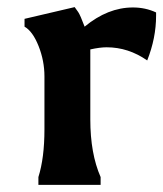

<svg xmlns="http://www.w3.org/2000/svg" viewBox="-20 -520 459 540"><path d="M263 0H88V-22Q105 -76 105 -156V-305Q105 -349 88.5 -390.5Q72 -432 49 -445V-467L190 -500L200 -486Q206 -477 218 -445Q283 -499 354 -499Q389 -499 419 -485Q419 -480 419 -476Q419 -413 394 -350Q341 -387 280 -387Q261 -387 234 -381V-184Q234 -88 263 -22Z"/></svg>

Font: Asul
Style: Bold
Weight: 700
Designer: Mariela Monsalve
Foundry: Mariela Monsalve
Version: Version 1.002